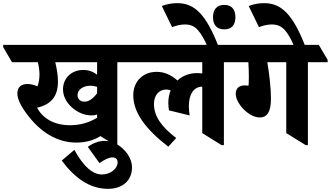

<svg xmlns="http://www.w3.org/2000/svg" viewBox="-85 -910 2095 1216"><path d="M398 -7C457 -7 508 -21 551 -48L643 9H658V-516H782V-531L726 -626H-65V-612L-9 -516H155C161 -490 165 -463 165 -439C165 -410 161 -385 152 -363C130 -373 109 -378 89 -378C48 -378 25 -357 25 -318C25 -284 47 -237 88 -184C172 -72 278 -7 398 -7ZM495 -179C507 -179 519 -181 530 -185V-164C475 -132 422 -117 356 -117C260 -117 186 -159 150 -228C239 -248 282 -301 282 -392C282 -429 276 -471 265 -516H530V-437C505 -456 476 -467 442 -467C369 -467 314 -416 314 -344C314 -301 336 -261 369 -231C404 -199 449 -179 495 -179ZM406 -307C406 -343 442 -367 487 -367C503 -367 517 -364 530 -360V-319C501 -282 476 -266 449 -266C424 -266 406 -283 406 -307Z M599 286C691 286 751 233 751 151C751 114 734 75 706 45C673 8 627 -18 580 -18C542 -18 505 -4 471 20L545 123C577 101 603 87 627 87C648 87 660 99 660 118C660 158 615 195 560 195C502 195 443 144 386 39L306 107C388 217 483 286 599 286Z M981 19 1031 -36C939 -105 890 -174 890 -251C890 -307 922 -343 968 -343C978 -343 987 -341 996 -337C986 -314 981 -287 981 -258C981 -241 983 -225 985 -211L1116 -179C1113 -198 1111 -218 1111 -239C1111 -313 1143 -361 1195 -361H1196V-67L1318 9H1333V-516H1457V-531L1401 -626H652V-612L708 -516H1196V-445C1186 -446 1175 -447 1163 -447C1114 -447 1070 -430 1039 -400C999 -436 956 -455 907 -455C821 -455 759 -395 759 -307C759 -197 838 -91 981 19Z M1230 -613H1300C1220 -819 1148 -890 1038 -890C1002 -890 972 -884 940 -872L1005 -738C1033 -749 1061 -755 1086 -755C1122 -755 1148 -744 1171 -716C1192 -692 1209 -661 1230 -613ZM1336 -724C1381 -724 1406 -751 1406 -801C1406 -851 1381 -879 1336 -879C1289 -879 1264 -851 1264 -801C1264 -751 1289 -724 1336 -724Z M1560 -166C1606 -166 1631 -200 1631 -285C1631 -355 1620 -445 1608 -516H1728V-67L1851 9H1865V-516H1990V-531L1934 -626H1326V-612L1382 -516H1488C1490 -485 1491 -454 1491 -423C1491 -397 1490 -377 1489 -367C1483 -368 1473 -369 1464 -369C1429 -369 1408 -350 1408 -316C1408 -254 1491 -166 1560 -166Z M1780 -613H1850C1770 -819 1698 -890 1588 -890C1552 -890 1522 -884 1490 -872L1555 -738C1583 -749 1611 -755 1636 -755C1672 -755 1698 -744 1722 -716C1742 -692 1759 -661 1780 -613Z"/></svg>

Font: Noto Serif Devanagari SemiCondensed ExtraBold
Style: Regular
Weight: 800
Width: 4
Designer: Universal Thirst, Indian Type Foundry and the Monotype Design Team
Foundry: Monotype Imaging Inc.
Version: Version 2.004